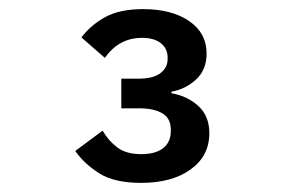

<svg xmlns="http://www.w3.org/2000/svg" viewBox="-20 -724 640 421"><path d="M246 -551.5H283.5Q316.5 -551.5 332 -563.8Q347.5 -576 347.5 -594V-598Q347.5 -617.5 332.8 -629.2Q318 -641 291.5 -641Q240.5 -641 210 -597L158.5 -642Q179.5 -669.5 211.2 -686.8Q243 -704 294 -704Q356.5 -704 394.8 -677.8Q433 -651.5 433 -606.5Q433 -571 410 -549.8Q387 -528.5 356 -523V-519.5Q391 -513.5 415 -491.5Q439 -469.5 439 -432Q439 -382 398 -352.5Q357 -323 289.5 -323Q230.5 -323 197.5 -344Q164.5 -365 145 -393L205 -437.5Q218 -415 237.5 -400.5Q257 -386 289.5 -386Q321 -386 337.8 -399.2Q354.5 -412.5 354.5 -436V-440Q354.5 -464.5 336 -475.5Q317.5 -486.5 285 -486.5H246Z"/></svg>

Font: Lilex Medium
Style: Regular
Weight: 500
Designer: Mike Abbink, Paul van der Laan, Pieter van Rosmalen, Mikhael Khrustik
Foundry: Mikhael Khrustik
Version: Version 1.100